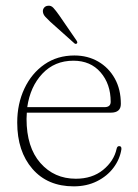

<svg xmlns="http://www.w3.org/2000/svg" viewBox="-20 -650 488 680"><path d="M408 -282Q408 -251 372.5 -251H75Q74 -240.5 74 -229Q74 -128.5 123 -72.8Q172 -17 248.5 -17Q306.5 -17 345 -48.2Q383.5 -79.5 393 -123Q395 -132.5 402 -132.5Q411 -132.5 410 -121.5Q404.5 -86 382 -56Q359.5 -26 323.2 -8Q287 10 241 10Q148.5 10 94.8 -52Q41 -114 41 -216Q41 -282.5 66.5 -336.5Q92 -390.5 137.5 -422Q183 -453.5 243.5 -453.5Q290.5 -453.5 327.8 -432Q365 -410.5 386.5 -372Q408 -333.5 408 -282ZM240 -435Q173.5 -435 130.2 -389.2Q87 -343.5 76.5 -270.5H350Q372 -270.5 372 -289.5Q372 -352.5 336.2 -393.8Q300.5 -435 240 -435ZM189.5 -596 251 -506.5Q256 -499 252 -496Q248 -492.5 243 -497L158.5 -572.5Q148.5 -582 140.8 -590.2Q133 -598.5 132 -608Q131 -616 135.8 -622.2Q140.5 -628.5 149 -629.5Q160.5 -631.5 169 -622.2Q177.5 -613 189.5 -596Z"/></svg>

Font: Fraunces 72pt S050 Thin
Style: Regular
Weight: 100
Version: Version 1.000; ttfautohint (v1.8.3)